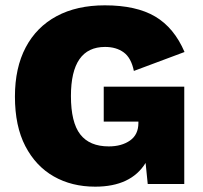

<svg xmlns="http://www.w3.org/2000/svg" viewBox="-20 -690 762 720"><path d="M337 10Q249 10 181.5 -28.5Q114 -67 75 -142Q36 -217 36 -328Q36 -436 76.5 -512.5Q117 -589 192.5 -629.5Q268 -670 373 -670Q491 -670 562 -628Q633 -586 672 -495L482 -424Q472 -473 444 -493.5Q416 -514 374 -514Q246 -514 246 -330Q246 -231 281 -186Q316 -141 388 -141Q436 -141 467.5 -163Q499 -185 499 -229V-234H369V-365H671V0H534L526 -79Q471 10 337 10Z"/></svg>

Font: Work Sans ExtraBold
Style: Regular
Weight: 800
Designer: Wei Huang
Foundry: Wei Huang
Version: Version 2.012; ttfautohint (v1.8.3)